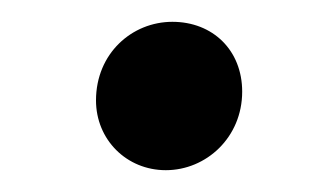

<svg xmlns="http://www.w3.org/2000/svg" viewBox="-20 -362 307 176"><path d="M132 -206C169 -206 202 -236 202 -278C202 -316 175 -342 138 -342C101 -342 68 -313 68 -270C68 -234 96 -206 132 -206Z"/></svg>

Font: AWKNG-Font Medium
Style: Italic
Weight: 500
Italic angle: -11.3°
Designer: Awakening Church
Foundry: Awakening Church
Version: Version 1.700;PS 001.700;hotconv 1.0.88;makeotf.lib2.5.64775